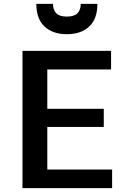

<svg xmlns="http://www.w3.org/2000/svg" viewBox="-20 -981 665 1001"><path d="M97.2 -715.8H559.1V-618.7H226.6V-413.6H521V-319.3H226.6V-97.2H564.5V0H97.2ZM328.6 -802.7Q255.4 -802.7 212.4 -842.5Q169.4 -882.3 169.4 -960.9H256.3Q256.3 -929.2 273.4 -911.9Q290.5 -894.5 328.6 -894.5Q366.7 -894.5 383.8 -911.9Q400.9 -929.2 400.9 -960.9H487.8Q487.8 -882.3 444.8 -842.5Q401.9 -802.7 328.6 -802.7Z"/></svg>

Font: Monda SemiBold
Style: Regular
Weight: 600
Designer: Vernon Adams
Foundry: Vernon Adams
Version: Version 2.200